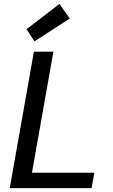

<svg xmlns="http://www.w3.org/2000/svg" viewBox="-20 -965 582 985"><path d="M30 0 154 -700H254L144 -79H464L450 0ZM157 -753 116 -815 285 -945 338 -870Z"/></svg>

Font: DM Sans 10pt Medium
Style: Italic
Weight: 500
Italic angle: -10°
Version: Version 4.004;gftools[0.9.30]